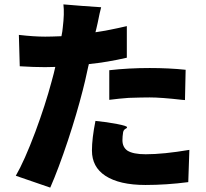

<svg xmlns="http://www.w3.org/2000/svg" viewBox="-20 -817 940 875"><path d="M209 38 52 -16Q91 -83 141 -216Q187 -340 215 -445Q226 -484 232 -512Q216 -511 185 -511Q134 -511 70 -515L66 -658Q134 -650 186 -650Q212 -650 260 -652Q265 -676 266 -691Q274 -756 269 -797L355 -790L441 -784Q435 -763 425 -712Q421 -693 419 -686L415 -670Q477 -679 558 -698V-554Q467 -533 385 -525Q384 -521 382 -513Q366 -438 357 -405Q330 -299 290 -178Q246 -46 209 38ZM643 26Q524 26 460 -16Q399 -56 399 -131Q399 -186 415 -266Q467 -261 513 -252Q560 -243 559 -237Q558 -232 552 -230Q543 -225 541 -214Q538 -195 538 -178Q538 -147 560 -131Q586 -114 644 -114Q725 -114 843 -134L838 13Q738 26 643 26ZM823 -361Q819 -361 810 -362Q714 -373 662 -373Q627 -373 567 -371Q524 -368 478 -362V-497Q566 -507 662 -507Q751 -507 826 -499Z"/></svg>

Font: GenSekiGothic TW H
Style: Regular
Weight: 900
Version: Version 1.501;PS 1;hotconv 16.6.51;makeotf.lib2.5.65220